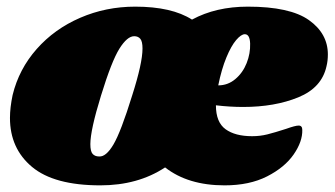

<svg xmlns="http://www.w3.org/2000/svg" viewBox="-20 -549 1007 578"><path d="M967 -385Q967 -366 963 -350Q949 -285 878 -256Q807 -227 712 -227Q672 -227 630 -232Q630 -181 659 -160Q688 -139 739 -139Q763 -139 785 -144.5Q807 -150 841 -161Q869 -171 879 -171Q890 -171 890 -158Q891 -123 864 -84Q837 -45 784 -18Q731 9 656 9Q546 9 477 -45Q395 9 282 9Q143 9 76.5 -46.5Q10 -102 10 -194Q10 -225 18 -263Q37 -341 90.5 -401.5Q144 -462 221.5 -495.5Q299 -529 387 -529Q497 -529 558 -490Q630 -529 726 -529Q853 -529 910 -488.5Q967 -448 967 -385ZM733 -418Q732 -446 717 -446Q706 -446 691 -428.5Q676 -411 661.5 -376Q647 -341 637 -292Q666 -292 688.5 -311Q711 -330 722.5 -359Q734 -388 733 -418ZM409 -403Q409 -424 402.5 -432Q396 -440 384 -440Q363 -440 339.5 -402.5Q316 -365 284 -261Q252 -157 252 -115Q252 -93 259 -85.5Q266 -78 278 -78Q299 -76 321.5 -114Q344 -152 378 -262Q409 -359 409 -403Z"/></svg>

Font: Shrikhand
Style: Regular
Weight: 400
Italic angle: -14°
Designer: Jonny Pinhorn
Foundry: Jonny Pinhorn
Version: Version 1.001;PS 1.001;hotconv 1.0.88;makeotf.lib2.5.647800